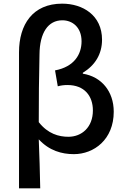

<svg xmlns="http://www.w3.org/2000/svg" viewBox="-20 -830 688 1050"><path d="M84 200H200C198 110 196 24 192 -68C249 -6 318 13 384 13C494 13 602 -67 602 -219C602 -331 534 -411 433 -427V-432C500 -473 538 -534 538 -613C538 -747 432 -810 320 -810C159 -810 84 -696 84 -544ZM354 -82C302 -82 242 -98 192 -162C192 -286 193 -408 196 -532C197 -651 243 -719 321 -719C376 -719 426 -681 426 -604C426 -534 387 -465 281 -445L296 -358C313 -363 331 -365 349 -365C442 -365 488 -305 488 -226C488 -134 427 -82 354 -82Z"/></svg>

Font: Noto Sans HK Medium
Style: Regular
Weight: 500
Designer: Ryoko NISHIZUKA 西塚涼子 (kana, bopomofo & ideographs); Paul D. Hunt (Latin, Greek & Cyrillic); Sandoll Communications 산돌커뮤니
Foundry: Adobe
Version: Version 2.002;hotconv 1.0.116;makeotfexe 2.5.65601